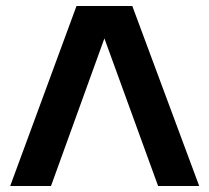

<svg xmlns="http://www.w3.org/2000/svg" viewBox="-20 -630 698 640"><path d="M644 -10 421 -610H235L14 -10H150L328 -502L507 -10Z"/></svg>

Font: Perun SemiBold
Style: Regular
Weight: 600
Foundry: Copyright (c) Stefan Peev, Context Ltd, 2016
Version: Version 1.089